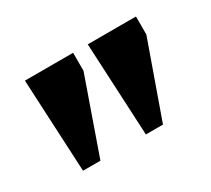

<svg xmlns="http://www.w3.org/2000/svg" viewBox="-73 -794 600 545"><g transform="rotate(-30 227.0 -522.0)"><path d="M50 -674H208V-615L122 -370H65ZM256 -674H414V-615L327 -370H271Z"/></g></svg>

Font: Suez One
Style: Regular
Weight: 400
Designer: Michal Sahar
Foundry: Hagilda
Version: Version 1.001